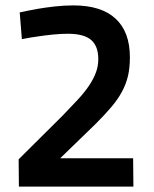

<svg xmlns="http://www.w3.org/2000/svg" viewBox="-20 -691 570 711"><path d="M50 0 49 -101 213 -264Q244 -296 268.5 -322.5Q293 -349 309.5 -373.5Q326 -398 335 -422Q344 -446 344 -472Q344 -520 317.5 -543Q291 -566 231 -566Q205 -566 175.5 -563Q146 -560 120 -556Q90 -552 61 -546L53 -645Q85 -652 118 -658Q147 -663 182 -667Q217 -671 252 -671Q355 -671 408 -622Q461 -573 461 -479Q461 -440 454 -410Q447 -380 432 -352Q417 -324 393 -295.5Q369 -267 335 -233L203 -105H473L474 0Z"/></svg>

Font: Panefresco 750wt
Style: Regular
Weight: 750
Foundry: Campivisivi & Chank Co
Version: Version 1.000